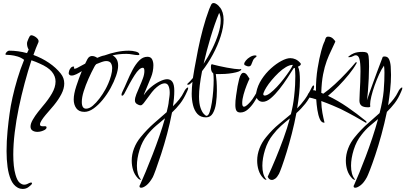

<svg xmlns="http://www.w3.org/2000/svg" viewBox="-20 -762 2656 1258"><path d="M225 102Q206 102 193 93.5Q180 85 180 67Q180 48 195 22Q210 -4 229 -28Q248 -52 259 -65Q297 -109 320.5 -150Q344 -191 344 -228Q344 -263 319.5 -292.5Q295 -322 239 -346Q227 -352 213.5 -357Q200 -362 186 -367Q163 -297 141.5 -217Q120 -137 103 -55Q86 27 76.5 105.5Q67 184 67 251Q67 290 70.5 323.5Q74 357 82 384Q93 422 108.5 435Q124 448 138 448Q148 448 156.5 444.5Q165 441 170 438Q178 434 184 434Q190 434 190 439Q190 441 187 446Q183 451 167 463.5Q151 476 128 476Q121 476 112.5 474Q104 472 95 467Q67 451 51.5 415.5Q36 380 29.5 331.5Q23 283 23 229Q23 162 29.5 95.5Q36 29 43 -19Q49 -65 62 -123.5Q75 -182 94 -245.5Q113 -309 138 -370Q118 -385 94.5 -392Q71 -399 50.5 -401Q30 -403 20 -403Q14 -404 16.5 -410.5Q19 -417 26 -423.5Q33 -430 40 -430Q98 -430 157 -414Q163 -426 168 -437Q162 -447 159.5 -457Q157 -467 157 -476Q157 -486 160 -492Q167 -511 173.5 -522.5Q180 -534 192 -530Q209 -525 222.5 -512Q236 -499 232 -486Q215 -448 199 -402Q254 -382 300.5 -350.5Q347 -319 378 -280Q401 -251 401 -215Q401 -182 382.5 -146Q364 -110 333 -72Q324 -61 309 -44Q294 -27 278.5 -8.5Q263 10 252.5 26.5Q242 43 242 53Q242 64 255 65Q259 65 263.5 65.5Q268 66 273 65H275Q285 65 285 73Q285 81 275 88Q250 102 225 102Z M533 -29Q497 -29 480 -52.5Q463 -76 463 -110Q463 -146 480 -198Q497 -250 516 -296Q499 -285 481 -276Q463 -267 449 -267Q439 -267 434.5 -272Q430 -277 430 -283Q430 -288 433 -298Q436 -308 443.5 -317Q451 -326 462 -326Q466 -326 466 -323Q466 -322 465.5 -321.5Q465 -321 465 -320Q464 -318 464 -316Q464 -312 469 -312Q472 -312 476.5 -313Q481 -314 486 -317Q496 -322 509 -329.5Q522 -337 538 -345L553 -375Q559 -386 567 -390.5Q575 -395 582 -395Q593 -395 601.5 -391.5Q610 -388 617 -383Q628 -388 640.5 -392.5Q653 -397 665 -399Q703 -413 744 -421.5Q785 -430 825 -430Q847 -430 870 -424Q893 -418 893 -405Q893 -401 885 -401Q869 -401 848.5 -405Q828 -409 808 -409Q783 -409 760 -406.5Q737 -404 717 -399Q733 -392 743.5 -375Q754 -358 754 -332Q754 -304 740.5 -265Q727 -226 704.5 -185Q682 -144 653 -108.5Q624 -73 593 -51Q562 -29 533 -29ZM544 -50Q565 -50 587.5 -69Q610 -88 632 -117Q654 -146 671 -177Q679 -191 689.5 -215Q700 -239 707.5 -266Q715 -293 715 -315Q715 -335 706.5 -348.5Q698 -362 675 -362Q664 -362 647 -356Q630 -350 611 -342Q607 -338 603.5 -333.5Q600 -329 598 -324Q579 -289 560 -246.5Q541 -204 528.5 -164Q516 -124 516 -94Q516 -50 544 -50Z M905 468Q894 468 894 459Q894 453 898 448Q913 415 934.5 363.5Q956 312 979.5 251.5Q1003 191 1024.5 129Q1046 67 1061 13Q1033 36 1003 61.5Q973 87 945 122Q912 163 894.5 219.5Q877 276 877 324Q877 382 901 411Q904 414 904 415Q904 415 903.5 415.5Q903 416 902 416Q898 416 892.5 413Q887 410 882 404Q862 383 852.5 353.5Q843 324 843 290Q843 251 858 211Q873 171 902 136Q945 84 989 45.5Q1033 7 1072 -27Q1077 -48 1081 -66.5Q1085 -85 1086 -100Q1088 -114 1090 -128Q1092 -142 1092 -155Q1092 -180 1084.5 -198Q1077 -216 1059 -216Q1049 -216 1036.5 -210.5Q1024 -205 1007 -191Q991 -178 975.5 -158.5Q960 -139 946 -119Q932 -99 921 -85.5Q910 -72 902 -72Q890 -72 877 -80.5Q864 -89 864 -104Q864 -121 873.5 -145Q883 -169 895 -196Q907 -223 916.5 -249Q926 -275 926 -297Q926 -318 916 -318Q893 -318 862 -269.5Q831 -221 794 -147Q787 -135 780 -135Q776 -135 776 -141Q776 -149 783 -163Q797 -191 813 -229Q829 -267 848.5 -304Q868 -341 892 -365.5Q916 -390 946 -390Q968 -390 976.5 -373.5Q985 -357 985 -334Q985 -315 981 -294.5Q977 -274 970 -257Q947 -199 934.5 -171Q922 -143 922 -138Q941 -168 969.5 -191.5Q998 -215 1027 -229Q1056 -243 1075 -243Q1098 -243 1110 -225Q1122 -207 1122 -167Q1122 -120 1113 -66Q1136 -88 1154.5 -111Q1173 -134 1186 -161Q1191 -173 1199 -181Q1207 -189 1211 -189Q1213 -189 1213 -185Q1213 -178 1206 -163Q1185 -115 1160 -83Q1135 -51 1107 -25Q1094 44 1075 115Q1056 186 1036 247Q1016 308 1001 349Q986 390 981 399Q960 436 939.5 452Q919 468 905 468Z M1330 7Q1294 7 1273.5 -15.5Q1253 -38 1244.5 -73.5Q1236 -109 1236 -148Q1236 -167 1237.5 -187Q1239 -207 1241 -226Q1237 -222 1233 -218.5Q1229 -215 1224 -211Q1220 -207 1213 -207Q1206 -207 1206 -210Q1206 -211 1208 -213Q1217 -221 1226 -230.5Q1235 -240 1244 -251L1254 -312Q1264 -369 1277.5 -436.5Q1291 -504 1309.5 -573Q1328 -642 1351 -703Q1358 -720 1363.5 -731Q1369 -742 1379 -742Q1390 -742 1402 -733Q1414 -724 1420 -714H1421Q1445 -684 1445 -633Q1445 -584 1426 -524.5Q1407 -465 1375 -405.5Q1343 -346 1304 -296Q1284 -194 1284 -130Q1284 -83 1294 -55Q1304 -27 1316 -15Q1328 -3 1333 -3Q1345 -3 1353.5 -27.5Q1362 -52 1368 -89.5Q1374 -127 1377 -167Q1380 -207 1380 -238Q1380 -267 1377 -282Q1362 -291 1362 -322Q1362 -341 1368 -341H1370Q1371 -340 1373 -340H1374Q1374 -340 1374.5 -339.5Q1375 -339 1376 -339Q1391 -335 1415 -329.5Q1439 -324 1466 -319Q1493 -314 1515.5 -311Q1538 -308 1549 -308Q1553 -308 1555 -309Q1557 -310 1558 -310Q1561 -310 1561 -308Q1561 -303 1553 -298Q1546 -293 1526 -288Q1506 -283 1480.5 -280Q1455 -277 1430 -277Q1420 -277 1411 -276.5Q1402 -276 1394 -277Q1397 -258 1399 -230.5Q1401 -203 1401 -167Q1401 -127 1395.5 -86.5Q1390 -46 1374.5 -19.5Q1359 7 1330 7ZM1314 -344Q1345 -391 1370 -441.5Q1395 -492 1410.5 -540.5Q1426 -589 1426 -628Q1426 -642 1423.5 -655Q1421 -668 1416 -678Q1386 -605 1359.5 -516.5Q1333 -428 1314 -344Z M1609 -327Q1603 -327 1596.5 -329.5Q1590 -332 1584 -335Q1580 -338 1580 -343Q1580 -352 1591 -365.5Q1602 -379 1619 -389Q1636 -399 1652 -399Q1661 -399 1661 -394Q1661 -390 1652 -384Q1641 -376 1636 -362Q1631 -348 1626 -337.5Q1621 -327 1609 -327ZM1555 -25Q1536 -25 1529 -37Q1522 -49 1522 -74Q1522 -87 1523 -102Q1524 -117 1527 -136Q1536 -204 1547 -244.5Q1558 -285 1575 -285Q1589 -285 1600 -269Q1611 -253 1615 -246Q1608 -233 1596.5 -204Q1585 -175 1576 -143Q1567 -111 1567 -87Q1567 -63 1578 -63Q1587 -63 1598.5 -73Q1610 -83 1620.5 -95Q1631 -107 1634 -112Q1668 -163 1677.5 -190Q1687 -217 1696 -217Q1700 -217 1700 -211Q1700 -207 1698.5 -202.5Q1697 -198 1695 -191Q1689 -175 1676 -147.5Q1663 -120 1644.5 -92Q1626 -64 1603.5 -44.5Q1581 -25 1555 -25Z M1761 417Q1743 417 1734 396Q1760 340 1786.5 276Q1813 212 1837.5 145Q1862 78 1879 14Q1851 36 1822 62Q1793 88 1767 122Q1734 163 1716.5 219.5Q1699 276 1699 324Q1699 382 1723 411Q1726 414 1726 415Q1726 415 1725.5 415.5Q1725 416 1724 416Q1720 416 1714.5 413Q1709 410 1704 404Q1684 383 1674.5 353.5Q1665 324 1665 290Q1665 251 1680 211Q1695 171 1724 136Q1766 85 1807 51.5Q1848 18 1886 -14Q1901 -73 1907 -129Q1912 -173 1913.5 -206Q1915 -239 1915 -264Q1915 -280 1914 -293Q1913 -306 1912 -317L1904 -315Q1887 -288 1863 -251Q1839 -214 1811 -178.5Q1783 -143 1755 -119Q1727 -95 1702 -95Q1681 -95 1669 -109.5Q1657 -124 1657 -143Q1657 -148 1659 -156Q1668 -202 1694.5 -242.5Q1721 -283 1755.5 -314Q1790 -345 1824 -363Q1858 -381 1882 -381Q1900 -381 1916.5 -373.5Q1933 -366 1948 -349Q1951 -346 1951 -342Q1951 -333 1932 -325Q1940 -310 1942.5 -286.5Q1945 -263 1945 -237Q1945 -194 1940 -147Q1935 -100 1927 -52Q1953 -78 1977 -111Q2001 -144 2023 -190Q2029 -202 2034 -202Q2038 -202 2038 -195Q2038 -184 2028.5 -163Q2019 -142 2006 -120Q1993 -98 1980 -82Q1967 -66 1952.5 -50.5Q1938 -35 1922 -21Q1909 48 1892 114Q1875 180 1858 235Q1841 290 1827.5 327.5Q1814 365 1808 377Q1796 399 1784 408Q1772 417 1761 417ZM1715 -136Q1729 -136 1750 -152Q1771 -168 1794 -192.5Q1817 -217 1838.5 -245Q1860 -273 1876.5 -297.5Q1893 -322 1899 -337Q1878 -337 1853.5 -322.5Q1829 -308 1805 -285Q1781 -262 1760 -237Q1739 -212 1725.5 -190Q1712 -168 1708 -156Q1705 -149 1705 -145Q1705 -136 1715 -136Z M2104 42Q2086 42 2075.5 18Q2065 -6 2059.5 -41.5Q2054 -77 2052 -111Q2039 -115 2026.5 -118.5Q2014 -122 2003 -124Q1995 -125 1995 -134Q1995 -145 2007.5 -158Q2020 -171 2035 -171L2042 -170L2050 -167V-168Q2050 -247 2061 -314.5Q2072 -382 2084.5 -427Q2097 -472 2102 -481Q2107 -489 2111.5 -505.5Q2116 -522 2129 -522Q2149 -522 2163 -508Q2177 -494 2177 -489Q2165 -461 2150 -431Q2135 -401 2121 -363.5Q2107 -326 2097 -275Q2087 -224 2085 -154L2098 -148Q2135 -174 2174 -210Q2213 -246 2248.5 -284Q2284 -322 2310 -353Q2312 -355 2314 -355Q2317 -355 2317 -351Q2317 -349 2316 -347Q2298 -314 2266.5 -275Q2235 -236 2199 -199Q2163 -162 2129 -134Q2194 -103 2256.5 -60Q2319 -17 2375 29Q2382 35 2382 38Q2382 42 2378 42Q2375 42 2373 40Q2350 26 2306 1.5Q2262 -23 2212 -48Q2195 -56 2159.5 -71Q2124 -86 2085 -100Q2086 -57 2092.5 -22Q2099 13 2106 40Q2106 42 2104 42Z M2308 468Q2297 468 2297 459Q2297 453 2301 448Q2315 417 2334.5 369.5Q2354 322 2376 264Q2398 206 2419 143Q2440 80 2457 18Q2430 40 2402 64Q2374 88 2348 122Q2315 163 2297.5 219.5Q2280 276 2280 324Q2280 382 2304 411Q2307 414 2307 415Q2307 415 2306.5 415.5Q2306 416 2305 416Q2301 416 2295.5 413Q2290 410 2285 404Q2265 383 2255.5 353.5Q2246 324 2246 290Q2246 251 2261 211Q2276 171 2305 136Q2346 86 2388 49Q2430 12 2467 -21Q2477 -60 2484 -97Q2491 -134 2494 -167Q2497 -203 2498 -232.5Q2499 -262 2499 -286Q2499 -313 2496 -332Q2480 -310 2464 -275Q2448 -240 2434.5 -202Q2421 -164 2413 -130.5Q2405 -97 2405 -78Q2405 -74 2405.5 -71Q2406 -68 2406 -65Q2406 -59 2392 -59Q2361 -59 2348 -70Q2335 -81 2335 -103Q2335 -124 2337 -156.5Q2339 -189 2340.5 -225.5Q2342 -262 2342 -295Q2342 -352 2335 -376Q2328 -400 2311 -400Q2303 -400 2292 -393.5Q2281 -387 2267 -387Q2262 -387 2260 -390Q2261 -388 2269.5 -396Q2278 -404 2298.5 -413Q2319 -422 2355 -422Q2373 -422 2382.5 -417.5Q2392 -413 2395 -393Q2398 -373 2398 -326Q2398 -291 2396 -248.5Q2394 -206 2391 -168Q2388 -130 2384 -105Q2390 -124 2401 -155Q2412 -186 2425.5 -222.5Q2439 -259 2451.5 -293.5Q2464 -328 2474 -353Q2484 -378 2487 -387V-388Q2487 -389 2487.5 -389Q2488 -389 2488 -390V-389Q2491 -392 2500 -392Q2521 -392 2529.5 -373Q2538 -354 2540 -326Q2542 -298 2542 -271Q2542 -225 2536.5 -174.5Q2531 -124 2523 -72Q2543 -92 2560 -114Q2577 -136 2589 -161Q2594 -173 2602 -181Q2610 -189 2614 -189Q2616 -189 2616 -185Q2616 -178 2609 -163Q2590 -117 2565.5 -85.5Q2541 -54 2515 -29Q2499 48 2479 121Q2459 194 2439 253.5Q2419 313 2404 351.5Q2389 390 2384 399Q2364 436 2342.5 452Q2321 468 2308 468Z"/></svg>

Font: Comforter
Style: Regular
Weight: 400
Designer: Robert E. Leuschke
Foundry: Robert E. Leuschke
Version: Version 1.013; ttfautohint (v1.8.3)